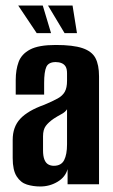

<svg xmlns="http://www.w3.org/2000/svg" viewBox="-20 -668 410 696"><path d="M126 8Q100 8 77.5 1Q55 -6 40.5 -28.5Q26 -51 26 -95V-161Q26 -208 53.5 -237.5Q81 -267 140 -288Q171 -301 189 -311Q207 -321 215 -335.5Q223 -350 223 -375V-402Q223 -418 218 -426.5Q213 -435 203.5 -439Q194 -443 182 -443Q156 -443 148 -425.5Q140 -408 140 -367V-325H37V-378Q37 -415 47.5 -443.5Q58 -472 89 -488.5Q120 -505 182 -505Q245 -505 279 -493.5Q313 -482 326 -457.5Q339 -433 339 -391V0H225V-55Q217 -26 188.5 -9Q160 8 126 8ZM175 -67Q202 -67 212.5 -87.5Q223 -108 223 -145V-272Q217 -262 203 -254.5Q189 -247 175 -238Q156 -225 146 -211.5Q136 -198 136 -174V-123Q136 -102 141 -89.5Q146 -77 155 -72Q164 -67 175 -67ZM259 -548H214L154 -648H243ZM165 -548H113L46 -648H135Z"/></svg>

Font: Alumni Sans Thin
Style: Bold
Weight: 700
Version: Version 1.018